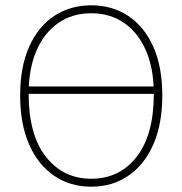

<svg xmlns="http://www.w3.org/2000/svg" viewBox="-20 -692 688 724"><path d="M324 12Q245 12 184.5 -29Q124 -70 90 -147Q56 -224 56 -332Q56 -440 90 -516Q124 -592 184.5 -632Q245 -672 324 -672Q403 -672 463.5 -632Q524 -592 558 -516Q592 -440 592 -332Q592 -224 558 -147Q524 -70 463.5 -29Q403 12 324 12ZM324 -18Q431 -18 495.5 -101Q560 -184 560 -338Q560 -433 530.5 -501Q501 -569 448 -605.5Q395 -642 324 -642Q253 -642 200 -605.5Q147 -569 117.5 -501Q88 -433 88 -338Q88 -184 153 -101Q218 -18 324 -18ZM76 -338V-366H568V-338Z"/></svg>

Font: Source Sans Variable
Style: Regular
Weight: 200
Designer: Paul D. Hunt
Foundry: Adobe Systems Incorporated
Version: Version 3.006;hotconv 1.0.111;makeotfexe 2.5.65597